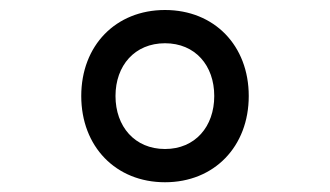

<svg xmlns="http://www.w3.org/2000/svg" viewBox="-20 -797 660 384"><path d="M310 -432.5C408.5 -432.5 477.5 -504 477.5 -605C477.5 -706 408.5 -777 310 -777C211.5 -777 142.5 -706 142.5 -605C142.5 -504 211.5 -432.5 310 -432.5ZM211 -605C211 -666 249.5 -710.5 310 -710.5C370.5 -710.5 408.5 -666 408.5 -605C408.5 -544 370.5 -499 310 -499C249.5 -499 211 -544 211 -605Z"/></svg>

Font: Monaspace Krypton Medium
Style: Regular
Weight: 500
Designer: Riley Cran & the Lettermatic Team
Foundry: Lettermatic
Version: Version 1.101 (Monaspace Krypton)